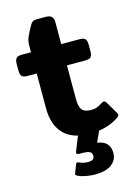

<svg xmlns="http://www.w3.org/2000/svg" viewBox="-129 -711 730 1012"><g transform="rotate(-15 236.0 -205.0)"><path d="M460 -43Q460 -36 448 -28Q401 4 339 12Q340 15 337 21L314 71Q383 80 383 145Q383 183 352 206.5Q321 230 262 230Q237 230 211 225Q185 220 171 213Q162 208 160 205Q158 202 161 195L178 151Q181 144 186 144Q190 144 196 147Q218 157 241 157Q260 157 268.5 151Q277 145 277 132Q277 115 264 109Q251 103 221 103H205Q197 103 194.5 98.5Q192 94 195 87L222 19Q225 11 228 9Q165 -6 133 -53Q101 -100 101 -173V-364H52Q28 -364 20 -373Q12 -382 12 -405V-438Q12 -461 20 -470.5Q28 -480 52 -480H101V-520Q101 -542 110.5 -563.5Q120 -585 138 -617Q146 -631 153 -635.5Q160 -640 178 -640H224Q247 -640 256.5 -630Q266 -620 266 -598V-480H365Q389 -480 397 -470.5Q405 -461 405 -438V-405Q405 -382 397 -373Q389 -364 365 -364H266V-177Q266 -138 280 -121Q294 -104 327 -104Q347 -104 360.5 -109Q374 -114 391 -125Q399 -130 403 -130Q412 -130 418 -119L455 -56Q460 -48 460 -43Z"/></g></svg>

Font: Mitr Medium
Style: Regular
Weight: 500
Designer: Thanarat Vachiruckul
Foundry: Cadson Demak
Version: Version 1.002